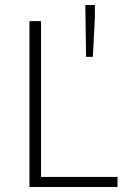

<svg xmlns="http://www.w3.org/2000/svg" viewBox="-20 -743 507 763"><path d="M97 0V-659H143V-40H447V0ZM322 -517 319 -723H357V-673L349 -517Z"/></svg>

Font: Source Sans 3 Light
Style: Regular
Weight: 300
Designer: Paul D. Hunt
Foundry: Adobe
Version: Version 3.052;hotconv 1.1.0;makeotfexe 2.6.0